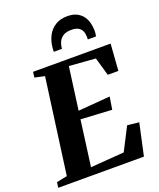

<svg xmlns="http://www.w3.org/2000/svg" viewBox="-191 -1106 1002 1213"><g transform="rotate(-20 310.0 -500.0)"><path d="M-13.5 0 -8.5 -36.5 62.5 -51 149.5 -691.5 83 -706 87.5 -743H609L596 -564H524.5L489.5 -686.5L312.5 -700L274 -413.5L489 -431L475.5 -346.5L266.5 -358.5L225.5 -51.5L451.5 -68.5L530.5 -222.5L609 -214L562.5 0ZM409.5 -999.5Q449.5 -999.5 475.2 -985.8Q501 -972 515.8 -950.2Q530.5 -928.5 536.2 -903.2Q542 -878 542 -854Q542 -843.5 540.8 -834Q539.5 -824.5 537.5 -817H482.5Q483 -821 483 -825.5Q483 -830 483 -835.5Q482.5 -857 475.2 -873.5Q468 -890 451 -899.8Q434 -909.5 404 -909.5Q368.5 -909.5 348 -895.5Q327.5 -881.5 318.8 -860.2Q310 -839 309 -817H254Q254 -823.5 254.2 -829.5Q254.5 -835.5 255 -842Q259 -886.5 277.2 -922Q295.5 -957.5 328.8 -978.5Q362 -999.5 409.5 -999.5Z"/></g></svg>

Font: Merriweather 72pt ExtraBold
Style: Italic
Weight: 800
Italic angle: -7.8°
Version: Version 2.101